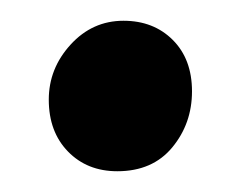

<svg xmlns="http://www.w3.org/2000/svg" viewBox="-20 -156 231 185"><path d="M93 9Q64 9 45.5 -10Q27 -29 27 -60Q27 -90 48 -113Q69 -136 99 -136Q128 -136 146.5 -117.5Q165 -99 165 -68Q165 -37 146 -14Q127 9 93 9Z"/></svg>

Font: Faustina Light SemiBold
Style: Regular
Weight: 600
Version: Version 1.200